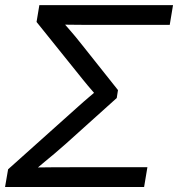

<svg xmlns="http://www.w3.org/2000/svg" viewBox="-30 -748 712 768"><path d="M-9.8 0 2.4 -70.8 281.7 -320.8Q293 -331.1 304.2 -340.8Q315.4 -350.6 326.4 -359.9Q337.4 -369.1 347.7 -377.9Q357.9 -386.7 367.2 -395L361.3 -358.4Q353 -369.1 342.8 -380.6Q332.5 -392.1 321.8 -405Q311 -418 300.3 -431.2L116.2 -660.2L127.4 -727.5H662.1L648.9 -648.4H354Q319.8 -648.4 287.1 -648.7Q254.4 -648.9 223.1 -649.4V-657.7Q234.4 -645 246.6 -630.9Q258.8 -616.7 272 -601.1Q285.2 -585.4 298.3 -568.4L441.9 -387.7L437 -356L232.9 -172.4Q210.4 -152.3 189.2 -134.5Q168 -116.7 147.5 -99.9Q127 -83 107.9 -66.4L111.8 -78.1Q147.5 -78.6 183.8 -78.9Q220.2 -79.1 259.8 -79.1H559.6L546.4 0Z"/></svg>

Font: Inter 28pt
Style: Italic
Weight: 400
Italic angle: -9.3988°
Designer: Rasmus Andersson
Foundry: rsms
Version: Version 4.001;git-66647c0bb